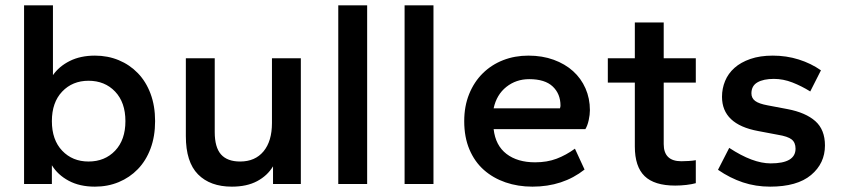

<svg xmlns="http://www.w3.org/2000/svg" viewBox="-20 -688 3150 718"><path d="M335 10Q278 10 237 -12Q196 -34 174 -70V0H70V-668H178V-407Q201 -440 241 -460Q281 -480 335 -480Q383 -480 424 -463Q465 -446 495.5 -414.5Q526 -383 543 -337.5Q560 -292 560 -235Q560 -178 543 -132.5Q526 -87 495.5 -55.5Q465 -24 424 -7Q383 10 335 10ZM311 -84Q372 -84 410.5 -124.5Q449 -165 449 -235Q449 -305 410.5 -345.5Q372 -386 311 -386Q251 -386 212.5 -345.5Q174 -305 174 -235Q174 -165 212.5 -124.5Q251 -84 311 -84Z M847 10Q766 10 720.5 -36Q675 -82 675 -179V-470H783V-194Q783 -137 806.5 -110.5Q830 -84 878 -84Q934 -84 965.5 -122Q997 -160 997 -228V-470H1105V0H1001V-66Q980 -31 941.5 -10.5Q903 10 847 10Z M1245 0V-668H1353V0Z M1493 0V-668H1601V0Z M1971 10Q1917 10 1870.5 -6Q1824 -22 1789.5 -52.5Q1755 -83 1735.5 -129Q1716 -175 1716 -235Q1716 -291 1734.5 -336.5Q1753 -382 1785.5 -414Q1818 -446 1861.5 -463Q1905 -480 1956 -480Q2008 -480 2050.5 -464.5Q2093 -449 2123 -422Q2153 -395 2169.5 -357.5Q2186 -320 2186 -276Q2186 -259 2181.5 -238.5Q2177 -218 2169 -205H1826Q1833 -144 1874 -112.5Q1915 -81 1981 -81Q2026 -81 2061.5 -94.5Q2097 -108 2130 -132L2166 -54Q2085 10 1971 10ZM1959 -392Q1910 -392 1873.5 -363Q1837 -334 1826 -283H2074Q2076 -289 2076 -293Q2076 -337 2047 -364.5Q2018 -392 1959 -392Z M2505 6Q2427 6 2390.5 -29.5Q2354 -65 2354 -140V-379H2253V-470H2354V-604H2462V-470H2582V-379H2462V-149Q2462 -85 2528 -85Q2540 -85 2556 -86Q2572 -87 2582 -89V-3Q2568 1 2547 3.5Q2526 6 2505 6Z M2860 10Q2806 10 2758 -6Q2710 -22 2665 -53L2707 -135Q2795 -77 2862 -77Q2955 -77 2955 -132Q2955 -155 2940.5 -166.5Q2926 -178 2889 -184L2815 -198Q2680 -223 2680 -326Q2680 -357 2691.5 -385Q2703 -413 2726.5 -434Q2750 -455 2786 -467.5Q2822 -480 2870 -480Q2921 -480 2967 -465.5Q3013 -451 3050 -425L3010 -346Q2978 -366 2943.5 -379.5Q2909 -393 2874 -393Q2835 -393 2812.5 -380Q2790 -367 2790 -339Q2790 -321 2804 -310.5Q2818 -300 2851 -294L2925 -280Q2993 -267 3029 -235Q3065 -203 3065 -144Q3065 -77 3013 -33.5Q2961 10 2860 10Z"/></svg>

Font: Gantari SemiBold
Style: Regular
Weight: 600
Designer: Anugrah Pasau
Foundry: Lafontype
Version: Version 1.000; ttfautohint (v1.8.4)